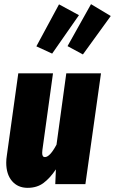

<svg xmlns="http://www.w3.org/2000/svg" viewBox="-20 -886 553 924"><path d="M10 -103Q10 -120 13 -138L68 -533H235L184 -164Q183 -159 183 -150Q183 -130 196 -130Q220 -130 252 -190L299 -533H466L391 0H246L249 -71Q221 -29 189.5 -5.5Q158 18 113 18Q66 18 38 -14.5Q10 -47 10 -103ZM418 -866 513 -809 379 -624 305 -664ZM264 -865 360 -813 231 -628 155 -663Z"/></svg>

Font: Fira Sans Extra Condensed ExtraBold
Style: Italic
Weight: 800
Width: 3
Italic angle: -8°
Designer: Carrois Corporate & Edenspiekermann AG
Foundry: Carrois Corporate GbR & Edenspiekermann AG
Version: Version 4.203